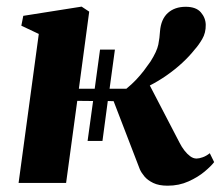

<svg xmlns="http://www.w3.org/2000/svg" viewBox="-20 -566 682 594"><path d="M498.5 8.5Q471.5 8.5 454 0Q436.5 -8.5 426.8 -20.2Q417 -32 412.5 -42.5L331.5 -253L313.5 -253.5L297 -130H251L268 -253.5L219 -254L184.5 0H37.5L100 -461L46 -486.5L52 -517L232.5 -545.5L256 -530L224 -291.5H273L289.5 -412.5H335.5L319 -291.5H371Q388 -305.5 401 -319.2Q414 -333 424.8 -347Q435.5 -361 445.5 -375.5Q465.5 -407 469.8 -428.2Q474 -449.5 475 -469Q478 -506.5 499.2 -525.8Q520.5 -545 554.5 -545Q586.5 -545 601.2 -528Q616 -511 616.5 -489.5Q617 -464.5 605.5 -445Q594 -425.5 582.5 -413Q566 -392 543.5 -371.2Q521 -350.5 495.5 -332.8Q470 -315 443.5 -301.5L536 -123.5Q542 -111.5 550.5 -100.5Q559 -89.5 568.5 -82.5Q578 -75.5 588 -75.5Q596 -75.5 607.2 -79.5Q618.5 -83.5 629 -92L642.5 -64.5Q633.5 -52.5 613 -35.2Q592.5 -18 563.2 -4.8Q534 8.5 498.5 8.5Z"/></svg>

Font: Merriweather 72pt ExtraBold
Style: Italic
Weight: 800
Italic angle: -7.8°
Version: Version 2.101